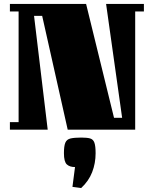

<svg xmlns="http://www.w3.org/2000/svg" viewBox="-20 -655 767 970"><path d="M30 -597V-635H415L556 -60H597L516 -635H707V-597H663V0H322L193 -575H152L221 0H30V-38H74V-597ZM463 119Q463 170 445.5 215Q428 260 390 295L346 289L359 189Q332 189 317.5 175.5Q303 162 303 119Q303 83 310 66Q317 49 336.5 44.5Q356 40 391 40Q420 40 435.5 44.5Q451 49 457 66Q463 83 463 119Z"/></svg>

Font: Unlock
Style: Regular
Weight: 400
Designer: Eduardo Rodriguez Tunni
Foundry: Eduardo Rodriguez Tunni
Version: Version 1.003; ttfautohint (v1.8.4.7-5d5b);gftools[0.9.23]